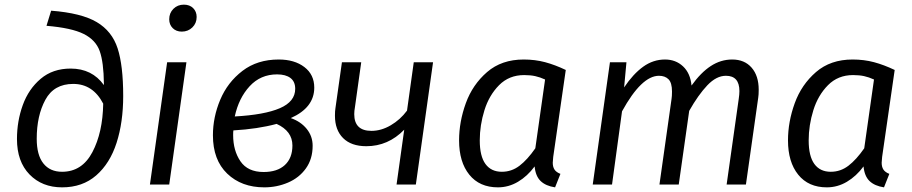

<svg xmlns="http://www.w3.org/2000/svg" viewBox="-20 -794 3925 826"><path d="M53 -196Q53 -273 78 -342Q103 -411 155 -455Q207 -499 284 -499Q376 -499 427 -428V-434Q426 -526 409 -574Q392 -622 340 -648Q288 -674 180 -683L200 -748Q330 -738 396 -699Q462 -660 486 -586Q510 -512 510 -381Q510 -268 481.5 -179.5Q453 -91 394 -39.5Q335 12 247 12Q161 12 107 -43.5Q53 -99 53 -196ZM424 -348Q380 -433 295 -433Q212 -433 175 -364.5Q138 -296 138 -197Q138 -127 166.5 -91Q195 -55 247 -55Q333 -55 377.5 -139.5Q422 -224 424 -348Z M708 0H625L699 -526H782ZM708 -711Q708 -738 726 -756Q744 -774 771 -774Q796 -774 811 -759Q826 -744 826 -721Q826 -694 807.5 -676Q789 -658 762 -658Q738 -658 723 -673Q708 -688 708 -711Z M1332 -417Q1332 -331 1231 -286Q1274 -271 1299.5 -239.5Q1325 -208 1325 -167Q1325 -110 1296 -69.5Q1267 -29 1219 -8.5Q1171 12 1117 12Q1019 12 957.5 -47Q896 -106 896 -212Q896 -290 927.5 -365Q959 -440 1023 -489Q1087 -538 1179 -538Q1247 -538 1289.5 -505.5Q1332 -473 1332 -417ZM990 -293Q1118 -300 1184 -328.5Q1250 -357 1250 -412Q1250 -443 1229.5 -458.5Q1209 -474 1172 -474Q1101 -474 1054 -423Q1007 -372 990 -293ZM984 -233Q983 -226 983 -213Q983 -146 1014.5 -100Q1046 -54 1114 -54Q1173 -54 1205.5 -84Q1238 -114 1238 -168Q1238 -230 1170 -261Q1089 -239 984 -233Z M1769 0H1686L1719 -236Q1650 -165 1556 -165Q1491 -165 1456 -200Q1421 -235 1421 -296Q1421 -317 1423 -328L1451 -526H1534L1507 -333Q1504 -317 1504 -303Q1504 -231 1578 -231Q1620 -231 1661 -255Q1702 -279 1731 -318L1760 -526H1843Z M2414 -493 2360 -119Q2358 -99 2358 -94Q2358 -76 2365.5 -64.5Q2373 -53 2391 -46L2368 12Q2328 6 2306 -15Q2284 -36 2280 -78Q2249 -36 2208.5 -12Q2168 12 2122 12Q2043 12 1999 -42.5Q1955 -97 1955 -190Q1955 -270 1984 -350Q2013 -430 2075.5 -484Q2138 -538 2233 -538Q2282 -538 2325 -526.5Q2368 -515 2414 -493ZM2044 -190Q2044 -122 2068.5 -88.5Q2093 -55 2139 -55Q2181 -55 2215 -81Q2249 -107 2283 -156L2325 -452Q2303 -462 2282.5 -466.5Q2262 -471 2235 -471Q2170 -471 2127 -427.5Q2084 -384 2064 -319.5Q2044 -255 2044 -190Z M3244 -408Q3244 -386 3242 -374L3189 0H3106L3158 -368Q3161 -388 3161 -402Q3161 -468 3103 -468Q3062 -468 3023 -427Q2984 -386 2945 -317L2900 0H2817L2869 -368Q2871 -380 2871 -400Q2871 -438 2856 -453Q2841 -468 2815 -468Q2740 -468 2656 -315L2613 0H2530L2604 -526H2675L2665 -418Q2704 -476 2747 -507Q2790 -538 2841 -538Q2887 -538 2918.5 -508.5Q2950 -479 2955 -426Q2995 -482 3038 -510Q3081 -538 3130 -538Q3183 -538 3213.5 -503Q3244 -468 3244 -408Z M3829 -493 3775 -119Q3773 -99 3773 -94Q3773 -76 3780.5 -64.5Q3788 -53 3806 -46L3783 12Q3743 6 3721 -15Q3699 -36 3695 -78Q3664 -36 3623.5 -12Q3583 12 3537 12Q3458 12 3414 -42.5Q3370 -97 3370 -190Q3370 -270 3399 -350Q3428 -430 3490.5 -484Q3553 -538 3648 -538Q3697 -538 3740 -526.5Q3783 -515 3829 -493ZM3459 -190Q3459 -122 3483.5 -88.5Q3508 -55 3554 -55Q3596 -55 3630 -81Q3664 -107 3698 -156L3740 -452Q3718 -462 3697.5 -466.5Q3677 -471 3650 -471Q3585 -471 3542 -427.5Q3499 -384 3479 -319.5Q3459 -255 3459 -190Z"/></svg>

Font: Fira Sans Book
Style: Italic
Weight: 350
Italic angle: -8°
Designer: bBox Type GmbH & Carrois Corporate GbR & Edenspiekermann AG
Foundry: bBox Type GmbH & Carrois Corporate GbR & Edenspiekermann AG
Version: Version 4.301